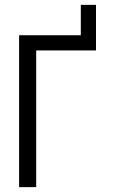

<svg xmlns="http://www.w3.org/2000/svg" viewBox="-20 -770 478 790"><path d="M128.9 -562.5V0H58.6V-625H375V-562.5ZM375 -750V-625H312.5V-750Z"/></svg>

Font: Sudo Var
Style: Regular
Weight: 400
Monospace: yes
Designer: Jens Kutilek
Foundry: Jens Kutilek
Version: Version 0.065;FEAKit 1.0